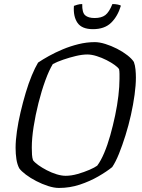

<svg xmlns="http://www.w3.org/2000/svg" viewBox="-20 -928 702 948"><path d="M271 0Q247 0 217.5 -9.5Q188 -19 159 -34Q130 -49 107.5 -66Q85 -83 75 -97Q65 -116 61 -142Q57 -168 57 -198Q57 -234 63.5 -279.5Q70 -325 81.5 -374Q93 -423 107 -470Q121 -517 137 -555.5Q153 -594 168 -619Q190 -634 221.5 -651.5Q253 -669 290 -684.5Q327 -700 367.5 -710Q408 -720 448 -720Q471 -720 500 -711Q529 -702 557.5 -687.5Q586 -673 608.5 -655.5Q631 -638 641 -622Q647 -606 649 -585Q651 -564 651 -545Q651 -508 644.5 -460Q638 -412 626.5 -360.5Q615 -309 599.5 -259.5Q584 -210 567.5 -169Q551 -128 534 -103Q507 -81 465.5 -57Q424 -33 374.5 -16.5Q325 0 271 0ZM304 -60Q332 -60 363.5 -69Q395 -78 421.5 -89.5Q448 -101 460 -110Q478 -134 494.5 -173Q511 -212 524.5 -260Q538 -308 548.5 -358Q559 -408 564.5 -454.5Q570 -501 570 -538Q570 -551 570 -563Q570 -575 568 -586Q564 -594 547 -606.5Q530 -619 506.5 -631Q483 -643 457.5 -651Q432 -659 411 -659Q386 -659 354.5 -651.5Q323 -644 292.5 -633.5Q262 -623 241 -612Q222 -581 203.5 -530Q185 -479 170 -419.5Q155 -360 146 -302.5Q137 -245 137 -199Q137 -180 138 -164.5Q139 -149 143 -137Q151 -126 169 -113Q187 -100 211 -87.5Q235 -75 259.5 -67.5Q284 -60 304 -60ZM439 -784Q384 -784 362.5 -815.5Q341 -847 345 -899Q350 -901 361.5 -904.5Q373 -908 386 -908Q385 -866 400.5 -852.5Q416 -839 447 -839Q481 -839 500 -853.5Q519 -868 535 -908Q550 -908 561.5 -905.5Q573 -903 577 -900Q561 -847 528.5 -815.5Q496 -784 439 -784Z"/></svg>

Font: Texturina 12pt ExtraLight
Style: Italic
Weight: 250
Italic angle: -11°
Designer: Guillermo Torres Carreño
Foundry: Omnibus-Type
Version: Version 1.002